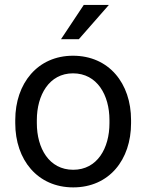

<svg xmlns="http://www.w3.org/2000/svg" viewBox="-20 -770 609 799"><path d="M43.5 -257.3C43.5 -105 136.2 9.8 284.7 9.8C434.1 9.8 525.4 -105 525.4 -257.3V-270.5C525.4 -423.3 433.1 -538.1 283.7 -538.1C136.7 -538.1 43.5 -423.3 43.5 -270.5ZM133.3 -270.5C133.3 -373.5 184.1 -464.8 283.7 -464.8C384.8 -464.8 435.5 -373.5 435.5 -270.5V-257.3C435.5 -153.3 384.8 -63.5 284.7 -63.5C184.1 -63.5 133.3 -153.3 133.3 -257.3ZM233.9 -606.9H308.1L433.1 -749.5H328.6Z"/></svg>

Font: Bert Sans
Style: Regular
Weight: 400
Designer: Christian Robertson (Google), Cristiano Sobral
Foundry: Google, Cristiano Sobral
Version: Version 3.101